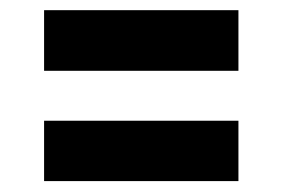

<svg xmlns="http://www.w3.org/2000/svg" viewBox="-20 -499 543 368"><path d="M437 -363.3H64.5V-479.5H437ZM437 -151.9H64.5V-267.6H437Z"/></svg>

Font: Roboto Condensed
Style: Bold
Weight: 700
Designer: Google
Version: Version 2.134; 2016